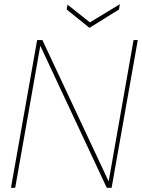

<svg xmlns="http://www.w3.org/2000/svg" viewBox="-20 -890 673 910"><path d="M32 0 156 -700H181L495 -30L613 -700H633L509 0H486L171 -673L52 0ZM548 -870 544 -845 404 -758 296 -845 300 -868 406 -784Z"/></svg>

Font: DM Sans 10pt Thin
Style: Italic
Weight: 250
Italic angle: -10°
Version: Version 4.004;gftools[0.9.30]